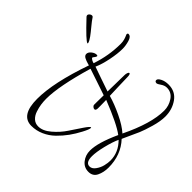

<svg xmlns="http://www.w3.org/2000/svg" viewBox="-241 -1076 1421 1421"><g transform="rotate(-45 470.0 -365.0)"><path d="M441 -291Q438 -291 434.5 -291Q431 -291 428.5 -291Q426 -291 422 -291Q418 -291 415.5 -291Q413 -291 409.5 -291.5Q406 -292 404 -292.5Q402 -293 399.5 -294Q397 -295 395.5 -296.5Q394 -298 393 -300Q392 -302 392 -305Q392 -313 399 -321.5Q406 -330 414 -330Q423 -330 433 -330Q447 -330 474.5 -329.5Q502 -329 514 -329Q526 -363 549 -432.5Q572 -502 584 -537Q328 -612 195 -612Q166 -612 138 -608Q110 -604 78.5 -593.5Q47 -583 27.5 -561.5Q8 -540 8 -509Q8 -462 50.5 -412Q93 -362 144 -328.5Q195 -295 237.5 -266Q280 -237 280 -228Q280 -225 276 -225Q260 -225 213 -250Q167 -274 127.5 -302.5Q88 -331 52 -368Q16 -405 -4.5 -451.5Q-25 -498 -25 -548Q-25 -659 147 -659Q318 -659 593 -563Q594 -567 597.5 -579Q601 -591 604 -599Q607 -607 612 -617Q617 -627 624 -632Q631 -637 639 -637Q658 -637 674 -617Q690 -597 690 -578Q690 -568 684 -568Q677 -568 666 -577Q655 -586 653 -586Q645 -586 638 -573Q631 -560 629 -550Q749 -509 873 -509Q894 -509 912 -514Q930 -519 940 -524Q950 -529 952 -529Q965 -529 965 -520Q965 -495 927 -484Q889 -473 857 -473Q806 -473 736.5 -487Q667 -501 621 -522Q616 -506 591 -436.5Q566 -367 554 -329Q561 -329 630 -327.5Q699 -326 724 -326Q742 -326 753.5 -321.5Q765 -317 765 -311Q765 -300 730 -300Q701 -300 624 -297Q547 -294 543 -294Q525 -229 488 -151.5Q451 -74 412 -31Q616 68 750 68Q801 68 843 39.5Q885 11 885 -38Q885 -61 869 -84.5Q853 -108 853 -114Q853 -134 869 -134Q883 -134 896.5 -108Q910 -82 910 -45Q910 26 854.5 65.5Q799 105 725 105Q676 105 610.5 86Q545 67 510 52Q475 37 400 2Q387 -4 380 -7Q292 75 161 75Q111 75 72 56Q33 37 33 -9Q33 -55 69 -83.5Q105 -112 153 -112Q236 -112 382 -45Q431 -109 503 -292Q498 -292 476 -291.5Q454 -291 441 -291ZM359 -18Q316 -38 246.5 -55Q177 -72 134 -72Q67 -72 67 -31Q67 -6 94 13.5Q121 33 152 40.5Q183 48 208 48Q293 48 359 -18ZM865 -796Q843 -782 809.5 -754Q776 -726 750 -707Q724 -688 707 -684H704Q701 -684 701 -686Q701 -704 835 -830Q841 -835 847 -835Q856 -835 863.5 -826Q871 -817 871 -808Q871 -804 869.5 -801Q868 -798 865 -796Z"/></g></svg>

Font: Bilbo Swash Caps
Style: Regular
Weight: 400
Designer: Robert E. Leuschke
Foundry: Robert E. Leuschke
Version: Version 1.003